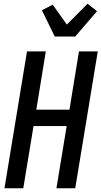

<svg xmlns="http://www.w3.org/2000/svg" viewBox="-20 -1011 545 1031"><path d="M4 0 125 -735H226L175 -422H353L404 -735H505L384 0H283L338 -334H160L105 0ZM274 -815 205 -956 263 -986 339 -879 450 -991 501 -951 384 -815Z"/></svg>

Font: Iosevka Term Curly SmBd Obl
Style: Regular
Weight: 600
Italic angle: -9°
Designer: Belleve Invis
Foundry: Belleve Invis
Version: Version 32.3.0